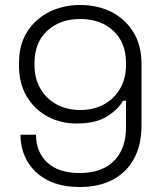

<svg xmlns="http://www.w3.org/2000/svg" viewBox="-20 -734 650 768"><path d="M299 14Q222 14 169 -14Q116 -42 89 -89.5Q62 -137 62 -195H124Q124 -126 169 -84Q214 -42 299 -42Q388 -42 436 -90.5Q484 -139 484 -224V-331H472Q453 -297 408.5 -268.5Q364 -240 286 -240Q222 -240 169.5 -268.5Q117 -297 86.5 -349Q56 -401 56 -471V-483Q56 -555 88.5 -606.5Q121 -658 176.5 -686Q232 -714 301 -714Q371 -714 426 -686Q481 -658 513.5 -605.5Q546 -553 546 -478V-231Q546 -156 517 -101Q488 -46 432.5 -16Q377 14 299 14ZM301 -294Q355 -294 396 -316.5Q437 -339 460.5 -379.5Q484 -420 484 -474V-482Q484 -564 433 -611Q382 -658 301 -658Q220 -658 169 -611Q118 -564 118 -482V-474Q118 -420 141.5 -379.5Q165 -339 206 -316.5Q247 -294 301 -294Z"/></svg>

Font: Space Grotesk Light Light
Style: Regular
Weight: 300
Version: Version 2.000